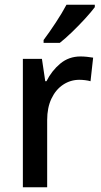

<svg xmlns="http://www.w3.org/2000/svg" viewBox="-20 -852 426 806"><path d="M318 -615Q331 -615 345 -613.5Q359 -612 371 -610L360 -511Q350 -514 337 -515.5Q324 -517 313 -517Q276 -517 245 -496.5Q214 -476 196 -438Q178 -400 178 -348V-66H76V-605H156L170 -511H175Q197 -555 233 -585Q269 -615 318 -615ZM378 -822Q364 -803 338 -774.5Q312 -746 283 -718Q254 -690 231 -672H163V-684Q187 -716 214 -757Q241 -798 259 -832H378Z"/></svg>

Font: Noto Sans Malayalam UI SemiCondensed Medium
Style: Regular
Weight: 500
Width: 4
Designer: Jelle Bosma - Monotype Design Team
Foundry: Monotype Imaging Inc.
Version: Version 2.104; ttfautohint (v1.8.4.7-5d5b)